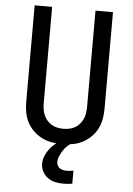

<svg xmlns="http://www.w3.org/2000/svg" viewBox="-62 -781 725 1050"><g transform="rotate(5 300.0 -256.0)"><path d="M300 8Q271 8 242.5 3Q214 -2 188.5 -15Q163 -28 142 -48.5Q121 -69 108 -94.5Q95 -120 90 -148.5Q85 -177 85 -206V-735H181V-206Q181 -190 183.5 -173Q186 -156 192.5 -141Q199 -126 210 -113Q221 -100 235.5 -91.5Q250 -83 266.5 -79.5Q283 -76 300 -76Q317 -76 333.5 -79.5Q350 -83 364.5 -91.5Q379 -100 390 -113Q401 -126 407.5 -141Q414 -156 416.5 -173Q419 -190 419 -206V-735H515V-206Q515 -177 510 -148.5Q505 -120 492 -94.5Q479 -69 458 -48.5Q437 -28 411.5 -15Q386 -2 357.5 3Q329 8 300 8ZM326 223Q304 223 282 218.5Q260 214 241.5 201Q223 188 212 167.5Q201 147 201 125Q201 105 208 86Q215 67 226.5 50Q238 33 253 19.5Q268 6 285 -6L289 -8H352V0Q338 8 326 20Q314 32 305.5 46Q297 60 290 75.5Q283 91 283 107Q283 117 287.5 126.5Q292 136 300.5 141.5Q309 147 318.5 149Q328 151 338 151Q348 151 357 150Q366 149 375 147V219Q363 221 351 222Q339 223 326 223Z"/></g></svg>

Font: Iosevka Fixed Medium Extended
Style: Regular
Weight: 500
Width: 7
Monospace: yes
Designer: Belleve Invis
Foundry: Belleve Invis
Version: Version 24.1.1; ttfautohint (v1.8.4)